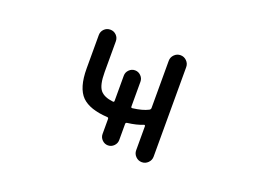

<svg xmlns="http://www.w3.org/2000/svg" viewBox="-85 -728 1171 888"><g transform="rotate(20 500.0 -284.0)"><path d="M538.1 -246.1Q538.1 -239.3 544.9 -240.2Q592.8 -246.1 621.1 -260.7Q627.9 -264.6 627.9 -271.5V-503.9Q627.9 -521.5 640.6 -534.2Q653.3 -546.9 670.9 -546.9Q688.5 -546.9 701.2 -534.2Q713.9 -521.5 713.9 -503.9V-63.5Q713.9 -45.9 701.2 -33.2Q688.5 -20.5 670.9 -20.5Q653.3 -20.5 640.6 -33.2Q627.9 -45.9 627.9 -63.5V-181.6Q627.9 -184.6 626 -186Q624 -187.5 621.1 -186.5Q591.8 -173.8 544.9 -168Q538.1 -167 538.1 -160.2V-81.1Q538.1 -64.5 525.9 -52.2Q513.7 -40 497.1 -40Q480.5 -40 468.3 -52.2Q456.1 -64.5 456.1 -81.1V-154.3Q456.1 -162.1 449.2 -162.1Q362.3 -167 323.2 -205.1Q283.2 -245.1 283.2 -340.8V-504.9Q283.2 -522.5 295.4 -534.7Q307.6 -546.9 325.2 -546.9Q342.8 -546.9 355 -534.7Q367.2 -522.5 367.2 -504.9V-353.5Q367.2 -289.1 386.7 -265.6Q405.3 -243.2 449.2 -238.3Q456.1 -237.3 456.1 -244.1V-368.2Q456.1 -384.8 468.3 -397Q480.5 -409.2 497.1 -409.2Q513.7 -409.2 525.9 -397Q538.1 -384.8 538.1 -368.2Z"/></g></svg>

Font: Rounded Mgen+ 1m regular
Style: Regular
Weight: 400
Designer: [Source Han Sans]
Ryoko NISHIZUKA  (kana & ideographs); Paul D. Hunt (Latin, Greek & Cyrillic); Wenlong ZHANG  (bopomofo
Version: Version 1.059.20150602